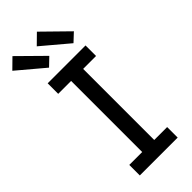

<svg xmlns="http://www.w3.org/2000/svg" viewBox="-325 -1033 1083 1083"><g transform="rotate(-45 216.5 -492.0)"><path d="M74 0V-84H177V-651H74V-735H376V-651H273V-84H376V0ZM337 -792 178 -926 237 -984 386 -838ZM142 -792 -17 -926 42 -984 190 -838Z"/></g></svg>

Font: Iosevka Etoile Medium
Style: Regular
Weight: 500
Designer: Belleve Invis
Foundry: Belleve Invis
Version: Version 22.1.2; ttfautohint (v1.8.4)